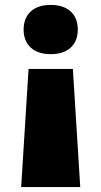

<svg xmlns="http://www.w3.org/2000/svg" viewBox="-20 -550 412 780"><path d="M96 -270H276L306 210H66ZM186 -530Q238 -530 267 -503.5Q296 -477 296 -430Q296 -383 267 -356.5Q238 -330 186 -330Q134 -330 105 -356.5Q76 -383 76 -430Q76 -477 105 -503.5Q134 -530 186 -530Z"/></svg>

Font: M PLUS 2 Black
Style: Regular
Weight: 900
Designer: Coji Morishita
Foundry: UNDERFOREST DESIGN
Version: Version 1.001